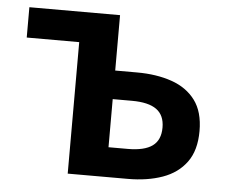

<svg xmlns="http://www.w3.org/2000/svg" viewBox="-45 -606 778 656"><g transform="rotate(5 344.5 -277.5)"><path d="M210 0V-451H30V-555H341V-365H416Q483 -365 535 -347Q587 -329 616.5 -289.5Q646 -250 646 -184Q646 -118 616.5 -77.5Q587 -37 535 -18.5Q483 0 416 0ZM341 -102H407Q464 -102 491.5 -122Q519 -142 519 -185Q519 -227 491.5 -247Q464 -267 407 -267H341Z"/></g></svg>

Font: Noto Sans TC SemiBold
Style: Regular
Weight: 600
Designer: Ryoko NISHIZUKA  (kana, bopomofo & ideographs); Paul D. Hunt (Latin, Greek & Cyrillic); Sandoll Communications , Soo-you
Foundry: Adobe
Version: Version 2.004-H2;hotconv 1.0.118;makeotfexe 2.5.65603